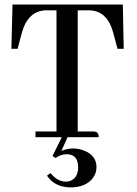

<svg xmlns="http://www.w3.org/2000/svg" viewBox="-20 -606 605 848"><path d="M211.9 83 225.6 91.8Q249 75.2 274.4 75.2Q318.4 75.2 324.2 119.1Q325.2 125 325.2 130.9Q325.2 182.6 286.1 194.3Q278.3 196.3 270.5 196.3Q232.4 195.3 203.1 158.2L187.5 169.9Q221.7 220.7 291 221.7Q359.4 221.7 391.6 178.7Q406.2 157.2 406.2 132.8Q406.2 81.1 352.5 59.6Q329.1 49.8 302.7 49.8Q276.4 49.8 251 60.5L278.3 0H416Q416 -21.5 400.4 -24.4Q395.5 -25.4 390.6 -25.4H323.2V-560.5H373Q454.1 -559.6 480.5 -460L499 -390.6H526.4L522.5 -585.9H35.2L30.3 -390.6H57.6L76.2 -460Q103.5 -559.6 184.6 -560.5H229.5V-25.4H136.7V0H252.9Z"/></svg>

Font: Abhaya Libre Medium
Style: Regular
Weight: 500
Designer: Pushpananda Ekanayake, Sol Matas, Pathum Egodawatta
Foundry: Mooniak
Version: Version 1.050 ; ttfautohint (v1.6)